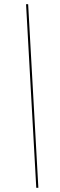

<svg xmlns="http://www.w3.org/2000/svg" viewBox="-20 -780 287 921"><path d="M154 121H164L115 -760H105Z"/></svg>

Font: Noto Serif Display SemiCondensed ExtraBold
Style: Italic
Weight: 800
Width: 4
Italic angle: -12°
Designer: Monotype Design Team
Foundry: Monotype Imaging Inc.
Version: Version 2.009